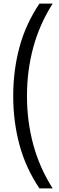

<svg xmlns="http://www.w3.org/2000/svg" viewBox="-20 -828 328 1068"><path d="M199.5 220Q123.5 107.5 88.5 -21.8Q53.5 -151 53.5 -294Q53.5 -437 88.5 -566.2Q123.5 -695.5 199.5 -808H273Q200 -693.5 165 -564Q130 -434.5 130 -294Q130 -153.5 165 -24Q200 105.5 273 220Z"/></svg>

Font: Encode Sans Condensed
Style: Regular
Weight: 400
Width: 3
Designer: Multiple Designers
Foundry: Impallari Type
Version: Version 3.000; ttfautohint (v1.8.3) -l 8 -r 50 -G 200 -x 14 